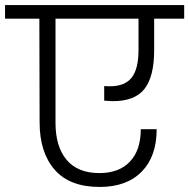

<svg xmlns="http://www.w3.org/2000/svg" viewBox="-49 -760 750 761"><path d="M364 -419Q372 -418 386 -418Q446 -418 473 -452.5Q500 -487 500 -562V-686H171V-273Q171 -179 215 -126.5Q259 -74 345 -74Q423 -74 466 -119.5Q509 -165 509 -248H572Q572 -140 512.5 -79.5Q453 -19 346 -19Q227 -19 167.5 -87.5Q108 -156 108 -275L107 -686H-29V-740H681V-686H562V-561Q562 -457 524 -408Q486 -359 398 -359Q388 -359 364 -361Z"/></svg>

Font: A Bank Premium Light
Style: Regular
Weight: 300
Designer: Ninad Kale (Devanagari), Jonny Pinhorn (Latin), Htun Naung (Myanmar)
Foundry: Indian Type Foundry
Version: 4.004